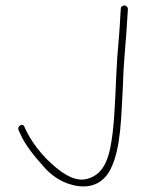

<svg xmlns="http://www.w3.org/2000/svg" viewBox="-20 -660 525 704"><path d="M48 -183 54 -170C73 -126 109 -84 141 -48C164 -21 201 7 245 18C322 38 365 1 385 -39C425 -118 424 -234 431 -351C433 -438 443 -515 447 -596C448 -606 448 -617 449 -627C449 -633 443 -640 437 -640C429 -640 423 -635 423 -629L421 -599C419 -552 414 -499 410 -450C404 -363 403 -255 393 -173C384 -102 371 -22 299 -4H301H299C261 6 227 -16 207 -29C152 -68 104 -124 76 -181L70 -194C64 -211 42 -198 48 -183Z"/></svg>

Font: Stray Cat
Style: LtExt
Weight: 300
Version: Version 1.0